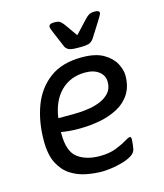

<svg xmlns="http://www.w3.org/2000/svg" viewBox="-109 -800 757 888"><g transform="rotate(-15 269.5 -356.0)"><path d="M308 -576Q277 -576 265 -582.5Q253 -589 248 -602L216 -678Q213 -686 210.5 -692Q208 -698 208 -703Q208 -718 234 -718Q256 -718 264.5 -710Q273 -702 279 -694L322 -633L379 -694Q387 -703 397.5 -710.5Q408 -718 427 -718Q450 -718 450 -706Q450 -700 436 -678L388 -602Q380 -589 368 -582.5Q356 -576 324 -576ZM315 -529Q381 -529 419 -506.5Q457 -484 473 -453Q489 -422 489 -396Q489 -344 466.5 -308.5Q444 -273 405 -252Q366 -231 318 -222Q270 -213 219 -213Q191 -213 170 -215Q149 -217 133 -220V-210Q133 -127 173 -96.5Q213 -66 279 -66Q324 -66 356 -78.5Q388 -91 407.5 -103Q427 -115 434 -115Q437 -115 439 -113.5Q441 -112 441 -103Q441 -101 440 -87.5Q439 -74 436 -58Q433 -40 413.5 -28Q394 -16 367 -8.5Q340 -1 314 2.5Q288 6 272 6Q235 6 195.5 -1.5Q156 -9 122 -30.5Q88 -52 67 -93Q46 -134 46 -201Q46 -291 73.5 -365.5Q101 -440 160.5 -484.5Q220 -529 315 -529ZM312 -457Q241 -457 195 -411.5Q149 -366 138 -285H209Q218 -285 240 -286Q262 -287 289.5 -291.5Q317 -296 342.5 -307Q368 -318 385 -337.5Q402 -357 402 -388Q402 -419 377.5 -438Q353 -457 312 -457Z"/></g></svg>

Font: Asap
Style: Italic
Weight: 400
Italic angle: -6°
Designer: Pablo Cosgaya
Foundry: Omnibus-Type
Version: Version 3.001; ttfautohint (v1.8.3)